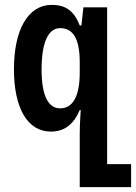

<svg xmlns="http://www.w3.org/2000/svg" viewBox="-20 -528 556 785"><path d="M306 237H516V143H418V-498H321L313 -424H306C283 -483 249 -508 192 -508C93 -508 37 -404 37 -245C37 -85 93 10 188 10C243 10 281 -19 306 -78H310C307 -36 306 0 306 18ZM226 -85C179 -85 150 -133 150 -244C150 -354 177 -413 226 -413C279 -413 306 -369 306 -274V-231C306 -133 277 -85 226 -85Z"/></svg>

Font: Noto Sans Armenian ExtraCondensed SemiBold
Style: Regular
Weight: 600
Width: 2
Designer: Monotype Design Team
Foundry: Monotype Imaging Inc.
Version: Version 2.008